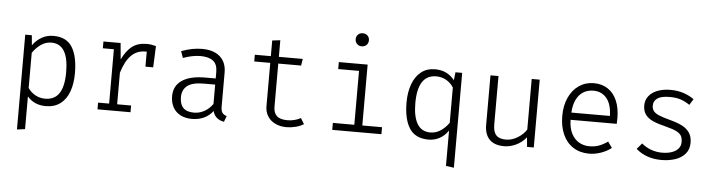

<svg xmlns="http://www.w3.org/2000/svg" viewBox="-55 -1043 5647 1518"><g transform="rotate(5 2769.0 -284.0)"><path d="M530.3 -269.2Q530.3 -186.2 507.7 -123.3Q485.1 -60.5 438.5 -25.1Q391.8 10.3 322.6 10.3Q230.8 10.3 175.9 -53.8V205.6L112.3 214.4V-538.5H164.6L171.8 -459Q201.5 -501 243.3 -524.6Q285.1 -548.2 335.9 -548.2Q439.5 -548.2 484.9 -475.4Q530.3 -402.6 530.3 -269.2ZM175.9 -400V-121Q198.5 -87.2 234.6 -67.4Q270.8 -47.7 312.3 -47.7Q387.2 -47.7 423.8 -102.8Q460.5 -157.9 460.5 -270.3Q460.5 -493.8 324.6 -493.8Q279 -493.8 241 -466.9Q203.1 -440 175.9 -400Z M1149.7 -538.5 1142.6 -369.2H1081V-474.4L1082.1 -487.7Q1077.9 -488.2 1069.2 -488.2Q1003.6 -488.2 958.2 -443.3Q912.8 -398.5 884.1 -303.6V-53.3H994.9V0H732.8V-53.3H820.5V-484.6H732.8V-538.5H869.2L881 -409.2Q914.9 -479.5 960 -514.4Q1005.1 -549.2 1076.9 -549.2Q1095.9 -549.2 1111.5 -546.7Q1127.2 -544.1 1149.7 -538.5Z M1708.7 -106.2Q1708.7 -74.4 1719.5 -58.7Q1730.3 -43.1 1754.9 -35.9L1737.4 10.8Q1704.6 5.6 1681.3 -13.1Q1657.9 -31.8 1648.7 -66.7Q1620.5 -29.2 1578.2 -9.5Q1535.9 10.3 1482.6 10.3Q1429.7 10.3 1391 -10Q1352.3 -30.3 1331.8 -67.7Q1311.3 -105.1 1311.3 -155.4Q1311.3 -237.4 1375.4 -281Q1439.5 -324.6 1561 -324.6H1642.6V-376.9Q1642.6 -437.4 1607.9 -464.1Q1573.3 -490.8 1507.7 -490.8Q1445.6 -490.8 1369.7 -463.6L1351.3 -515.9Q1397.9 -533.3 1437.9 -540.8Q1477.9 -548.2 1516.9 -548.2Q1579 -548.2 1622.1 -527.2Q1665.1 -506.2 1686.9 -468.2Q1708.7 -430.3 1708.7 -379ZM1642.6 -122.1V-275.9H1553.3Q1462.1 -275.9 1421.8 -244.1Q1381.5 -212.3 1381.5 -153.3Q1381.5 -96.9 1409.5 -68.7Q1437.4 -40.5 1494.9 -40.5Q1538.5 -40.5 1576.9 -62.1Q1615.4 -83.6 1642.6 -122.1Z M2369.2 -25.6Q2343.6 -8.7 2305.9 0.8Q2268.2 10.3 2234.4 10.3Q2181.5 10.3 2142.3 -9.2Q2103.1 -28.7 2082.3 -63.1Q2061.5 -97.4 2061.5 -141V-485.1H1934.4V-538.5H2061.5V-662.6L2125.1 -670.3V-538.5H2314.9L2306.2 -485.1H2125.1V-142.6Q2125.1 -94.4 2151.3 -69.7Q2177.4 -45.1 2235.9 -45.1Q2291.8 -45.1 2341.5 -71.3Z M2823.1 -731.3Q2823.1 -708.2 2808.5 -693.3Q2793.8 -678.5 2769.7 -678.5Q2746.7 -678.5 2732.3 -693.3Q2717.9 -708.2 2717.9 -731.3Q2717.9 -752.8 2732.6 -767.4Q2747.2 -782.1 2769.7 -782.1Q2793.8 -782.1 2808.5 -767.4Q2823.1 -752.8 2823.1 -731.3ZM2601 -538.5H2829.7V-55.4H2986.2V0H2595.9V-55.4H2766.2V-483.1H2601Z M3519.5 -474.9 3526.7 -538.5H3580V214.4L3516.4 205.6V-74.9Q3486.2 -31.3 3446.2 -10.5Q3406.2 10.3 3361 10.3Q3255.4 10.3 3208.7 -62.3Q3162.1 -134.9 3162.1 -267.7Q3162.1 -349.2 3185.4 -412.8Q3208.7 -476.4 3254.1 -512.3Q3299.5 -548.2 3364.1 -548.2Q3414.4 -548.2 3452.6 -529.7Q3490.8 -511.3 3519.5 -474.9ZM3231.8 -268.2Q3231.8 -160.5 3265.9 -103.8Q3300 -47.2 3368.7 -47.2Q3414.9 -47.2 3452.3 -72.6Q3489.7 -97.9 3516.4 -136.9V-416.9Q3493.8 -452.8 3457.7 -473.1Q3421.5 -493.3 3379 -493.3Q3231.8 -493.3 3231.8 -268.2Z M3868.2 -153.3Q3868.2 -95.9 3892.6 -69.5Q3916.9 -43.1 3969.7 -43.1Q4017.4 -43.1 4062.3 -70.5Q4107.2 -97.9 4131.8 -136.9V-538.5H4195.4V0H4142.1L4134.9 -75.4Q4102.6 -34.9 4055.4 -12.3Q4008.2 10.3 3960.5 10.3Q3883.6 10.3 3844.1 -30Q3804.6 -70.3 3804.6 -145.6V-538.5H3868.2Z M4466.2 -243.6Q4467.2 -178.5 4489.7 -134.6Q4512.3 -90.8 4549.5 -69.5Q4586.7 -48.2 4632.3 -48.2Q4673.3 -48.2 4706.4 -60Q4739.5 -71.8 4777.4 -97.9L4810.8 -50.3Q4773.8 -21.5 4726.9 -5.6Q4680 10.3 4634.9 10.3Q4561.5 10.3 4507.9 -24.4Q4454.4 -59 4426.2 -122.1Q4397.9 -185.1 4397.9 -268.7Q4397.9 -350.3 4426.4 -413.6Q4454.9 -476.9 4506.7 -512.6Q4558.5 -548.2 4625.1 -548.2Q4689.7 -548.2 4736.9 -516.7Q4784.1 -485.1 4809 -426.4Q4833.8 -367.7 4833.8 -287.7Q4833.8 -275.9 4832.3 -243.6ZM4467.2 -301H4773.3Q4771.3 -393.3 4731.8 -441Q4692.3 -488.7 4626.7 -488.7Q4582.1 -488.7 4547.4 -467.9Q4512.8 -447.2 4491.8 -405.1Q4470.8 -363.1 4467.2 -301Z M5355.9 -143.6Q5355.9 -172.8 5346.7 -191.5Q5337.4 -210.3 5309.5 -225.6Q5281.5 -241 5225.1 -254.9Q5160 -270.8 5120.3 -287.9Q5080.5 -305.1 5058.5 -333.8Q5036.4 -362.6 5036.4 -407.2Q5036.4 -450.8 5061.5 -482.6Q5086.7 -514.4 5131 -531.3Q5175.4 -548.2 5231.8 -548.2Q5290.8 -548.2 5337.9 -532.3Q5385.1 -516.4 5420.5 -490.3L5390.8 -443.1Q5356.9 -466.7 5320.5 -479.2Q5284.1 -491.8 5232.3 -491.8Q5164.6 -491.8 5134.1 -470.5Q5103.6 -449.2 5103.6 -412.3Q5103.6 -385.6 5117.4 -368.5Q5131.3 -351.3 5162.1 -338.5Q5192.8 -325.6 5251.3 -310.3Q5309.2 -294.9 5347.2 -275.4Q5385.1 -255.9 5406.2 -224.4Q5427.2 -192.8 5427.2 -145.1Q5427.2 -91.3 5396.4 -56.4Q5365.6 -21.5 5316.2 -5.6Q5266.7 10.3 5208.2 10.3Q5087.7 10.3 5006.7 -60L5046.2 -106.7Q5078.5 -79 5120.3 -63.3Q5162.1 -47.7 5208.7 -47.7Q5253.8 -47.7 5287.2 -59.7Q5320.5 -71.8 5338.2 -93.3Q5355.9 -114.9 5355.9 -143.6Z"/></g></svg>

Font: Fira Code Fixed Light
Style: Regular
Weight: 300
Monospace: yes
Designer: Carrois Corporate, Edenspiekermann AG, Nikita Prokopov
Foundry: Carrois Corporate, Edenspiekermann AG, Nikita Prokopov
Version: Version 5.002